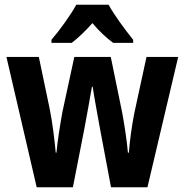

<svg xmlns="http://www.w3.org/2000/svg" viewBox="-20 -786 776 806"><path d="M436 -766H300C279 -726 229 -657 196 -619V-606H281C306 -625 337 -654 368 -689C397 -654 428 -626 455 -606H539V-619C503 -664 460 -722 436 -766ZM399 -250 446 0H599L728 -547H595L544 -312C533 -257 524 -188 521 -145H517C513 -193 502 -264 493 -313L445 -547H292L242 -316C232 -261 221 -191 217 -145H214C209 -199 200 -273 189 -327L143 -547H7L134 0H286L335 -250C343 -291 358 -377 366 -422H369C375 -380 391 -295 399 -250Z"/></svg>

Font: Noto Sans Myanmar Condensed
Style: Bold
Weight: 700
Width: 3
Designer: Monotype Design Team
Foundry: Monotype Imaging Inc.
Version: Version 2.107